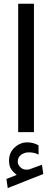

<svg xmlns="http://www.w3.org/2000/svg" viewBox="-20 -692 272 1005"><path d="M67.4 223.6Q50.8 210.9 39.1 194.3Q27.3 177.7 27.3 148.9Q27.3 106.9 56.4 80.1Q85.4 53.2 122.6 53.2Q154.8 53.2 181.6 68.8L182.1 117.2Q167 109.4 153.8 107.4Q140.6 105.5 129.4 105.5Q108.4 105.5 90.6 118.2Q72.8 130.9 72.8 155.3Q73.2 170.4 88.1 184.8Q103 199.2 130.4 195.3Q131.3 195.3 132.6 194.8Q133.8 194.3 135.3 193.8L199.7 170.4L206.5 218.8L20.5 292.5L13.7 244.6ZM157.7 -672.4V-0.5H75.2V-672.4Z"/></svg>

Font: Vazirmatn UI FD
Style: Regular
Weight: 400
Designer: Saber Rastikerdar
Foundry: Saber Rastikerdar
Version: Version 33.003